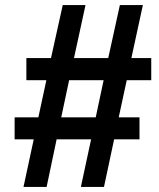

<svg xmlns="http://www.w3.org/2000/svg" viewBox="-20 -718 622 750"><path d="M71.8 12.2 111.8 -173.8H37.1V-259.8H129.9L161.1 -404.8H83V-491.2H179.2L225.1 -698.2H314L269 -491.2H402.8L448.2 -698.2H538.1L493.2 -491.2H570.8V-404.8H475.1L443.8 -259.8H524.9V-173.8H425.8L386.2 12.2H295.9L335.9 -173.8H201.2L162.1 12.2ZM219.2 -259.8H354L384.8 -404.8H250Z"/></svg>

Font: Archivo Medium
Style: Italic
Weight: 500
Italic angle: -10°
Designer: Hector Gatti
Foundry: Omnibus-Type
Version: Version 2.001